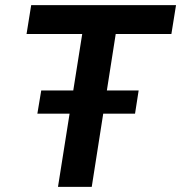

<svg xmlns="http://www.w3.org/2000/svg" viewBox="-20 -725 703 745"><path d="M205 0 299 -593H83L101 -705H663L645 -593H429L336 0ZM125 -284 140 -374H518L504 -284Z"/></svg>

Font: Nunito Sans 7pt SemiCondensed
Style: Bold Italic
Weight: 700
Width: 4
Italic angle: -9°
Designer: Vernon Adams
Foundry: Vernon Adams
Version: Version 3.101;gftools[0.9.27]